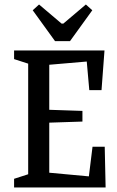

<svg xmlns="http://www.w3.org/2000/svg" viewBox="-20 -825 515 845"><path d="M222.2 -644 124 -779.8 151.9 -805.2 251 -721.2H258.8L357.9 -805.2L386.2 -779.8L288.1 -644ZM42 0V-38.1L104 -58.1V-544.9L42 -564.9V-603H439.9L426.8 -428.2H373L361.8 -554.2L196.8 -540V-341.8L342.8 -336.9V-290L196.8 -285.2V-64.9L371.1 -48.8L387.2 -179.2H440.9L444.8 0Z"/></svg>

Font: Grenze
Style: Regular
Weight: 400
Designer: Renata Polastri
Foundry: Omnibus-Type
Version: Version 1.002;PS 001.002;hotconv 1.0.88;makeotf.lib2.5.64775